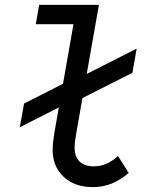

<svg xmlns="http://www.w3.org/2000/svg" viewBox="-20 -750 640 786"><path d="M61 -229 78.5 -326 278 -427.5 309 -434 539.5 -551 522 -452 290.5 -335 260 -330ZM360.5 16Q285 16 240.2 -26.5Q195.5 -69 195.5 -135.5Q195.5 -151.5 197.8 -171Q200 -190.5 205 -220L286 -680.5L307.5 -651H126.5L140.5 -730H385L293.5 -212.5Q289 -187 287.2 -171.8Q285.5 -156.5 285.5 -144.5Q285.5 -108 306 -88.5Q326.5 -69 364.5 -69Q391 -69 415.2 -79.5Q439.5 -90 463 -111.5L507 -42Q472 -12.5 436.5 1.8Q401 16 360.5 16Z"/></svg>

Font: Google Sans Code
Style: Italic
Weight: 400
Italic angle: -10°
Monospace: yes
Designer: Google Sans Code Authors
Foundry: Google LLC
Version: Version 6.000